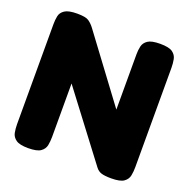

<svg xmlns="http://www.w3.org/2000/svg" viewBox="-125 -809 920 937"><g transform="rotate(20 335.0 -340.5)"><path d="M118 9Q74 9 55 -4.5Q36 -18 32 -39Q28 -60 28 -83V-602Q28 -624 32 -644Q36 -664 55.5 -677Q75 -690 120 -690Q164 -690 180 -679Q196 -668 209 -651L459 -315V-602Q459 -624 463.5 -644Q468 -664 487 -677Q506 -690 551 -690Q597 -690 615.5 -676.5Q634 -663 638 -642Q642 -621 642 -598V-82Q642 -60 638 -39Q634 -18 615 -4.5Q596 9 550 9Q516 9 498.5 3.5Q481 -2 469 -18L210 -360V-82Q210 -60 206 -39Q202 -18 183 -4.5Q164 9 118 9Z"/></g></svg>

Font: Fredoka
Style: Bold
Weight: 700
Designer: Ben Nathan
Foundry: Milena B. Brandão, Ben Nathan
Version: Version 2.001